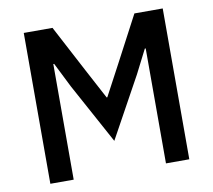

<svg xmlns="http://www.w3.org/2000/svg" viewBox="-78 -787 970 875"><g transform="rotate(-10 407.5 -349.0)"><path d="M86 0V-698H219L334 -480L407 -343H410L483 -480L598 -698H729V0H621V-419V-532H617L561 -422L407 -142L255 -421L198 -535H194V-419V0Z"/></g></svg>

Font: IBM Plex Sans Medium
Style: Regular
Weight: 500
Designer: Mike Abbink, Paul van der Laan, Pieter van Rosmalen
Foundry: Bold Monday
Version: Version 3.201